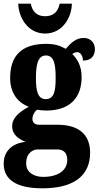

<svg xmlns="http://www.w3.org/2000/svg" viewBox="-32 -788 535 1042"><path d="M213 -606C307 -606 357 -693 358 -768H292C282 -720 254 -700 213 -700C173 -700 144 -720 135 -768H67C69 -693 119 -606 213 -606ZM199 234C374 234 457 161 457 41C457 -55 399 -111 280 -111H180C161 -111 144 -120 144 -143C144 -165 159 -186 170 -193C180 -190 206 -188 218 -188C352 -188 411 -262 411 -370C411 -429 388 -468 360 -495C367 -499 375 -505 388 -505C399 -505 418 -492 418 -459C467 -459 483 -489 483 -522C483 -554 461 -582 423 -582C378 -582 353 -554 325 -523C293 -541 263 -550 218 -550C83 -550 23 -483 23 -365C23 -280 68 -229 124 -209C71 -179 34 -148 34 -103C34 -55 72 -32 107 -18C34 -11 -12 33 -12 100C-12 188 58 234 199 234ZM216 -250C172 -250 163 -298 163 -364C163 -433 172 -487 217 -487C263 -487 270 -435 270 -365C270 -297 263 -250 216 -250ZM202 172C153 172 110 148 110 99C110 41 148 23 172 23H279C317 23 333 46 333 80C333 137 283 172 202 172Z"/></svg>

Font: Noto Serif Hebrew ExtraCondensed Black
Style: Regular
Weight: 900
Width: 2
Designer: Monotype Design Team
Foundry: Monotype Imaging Inc.
Version: Version 2.004